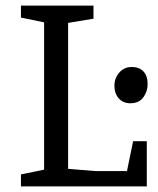

<svg xmlns="http://www.w3.org/2000/svg" viewBox="-20 -668 566 688"><path d="M55 0V-43L138 -60V-588L55 -605V-648H315V-601L224 -586V-63L322 -55H435L457 -162H506V0ZM447 -298Q421 -298 405.5 -315.5Q390 -333 390 -361Q390 -388 407.5 -408Q425 -428 452 -428Q479 -428 494 -412Q509 -396 509 -367Q509 -340 493.5 -319Q478 -298 447 -298Z"/></svg>

Font: Faustina
Style: Regular
Weight: 400
Designer: Alfonso Garcia
Foundry: http://www.omnibus-type.com
Version: Version 1.200